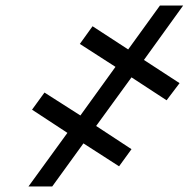

<svg xmlns="http://www.w3.org/2000/svg" viewBox="-20 -675 683 695"><path d="M96 -278 224 -194 83 0H169L282 -156L411 -73L456 -135L328 -219L456 -395L583 -312L630 -374L501 -458L643 -655H559L444 -496L315 -580L269 -516L398 -433L271 -257L141 -340Z"/></svg>

Font: Aerodynamic
Style: Obl
Weight: 500
Designer: Google
Version: Version 2.000980; 2014